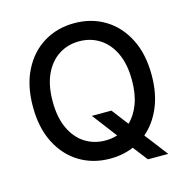

<svg xmlns="http://www.w3.org/2000/svg" viewBox="-115 -847 999 1023"><g transform="rotate(-15 384.0 -335.5)"><path d="M688.2 65.3H576L513.8 -15.3Q454.2 9.9 384.2 9.9Q289.8 9.9 215.7 -35Q141.7 -79.9 99.1 -163.7Q56.5 -247.5 56.5 -363.6Q56.5 -480.1 99.1 -563.7Q141.7 -647.4 215.7 -692.3Q289.8 -737.2 384.2 -737.2Q478.3 -737.2 552.4 -692.3Q626.4 -647.4 669 -563.7Q711.6 -480.1 711.6 -363.6Q711.6 -263.1 679.2 -186.6Q646.7 -110.1 590.2 -62.5ZM384.2 -90.2Q419.4 -90.2 450.6 -100.1L347.3 -235.8H455.3L525.2 -144.5Q561.4 -178.6 582.2 -233.8Q603 -289.1 603 -363.6Q603 -452.4 574.4 -513.3Q545.8 -574.2 496.3 -605.6Q446.7 -637.1 384.2 -637.1Q321.7 -637.1 272.2 -605.6Q222.7 -574.2 194.1 -513.3Q165.5 -452.4 165.5 -363.6Q165.5 -275.2 194.1 -214.1Q222.7 -153.1 272.2 -121.6Q321.7 -90.2 384.2 -90.2Z"/></g></svg>

Font: Linik Sans Medium
Style: Regular
Weight: 500
Designer: Rasmus Andersson (font), Cristiano Sobral (main changes)
Foundry: rsms
Version: Version 3.018;June 1, 2022;FontCreator 14.0.0.2814 64-bit; t